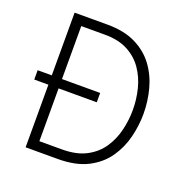

<svg xmlns="http://www.w3.org/2000/svg" viewBox="-125 -819 920 938"><g transform="rotate(20 335.0 -350.0)"><path d="M32.5 -325.5V-374H357.5V-325.5ZM106 0V-700H276.5Q364.5 -700 424.8 -670Q485 -640 521.8 -589.8Q558.5 -539.5 575 -477.2Q591.5 -415 591.5 -350Q591.5 -289.5 576.2 -228Q561 -166.5 525 -114.8Q489 -63 427.5 -31.5Q366 0 272.5 0ZM159 -51H276Q352 -51 402.2 -77.8Q452.5 -104.5 481.8 -148.5Q511 -192.5 523.5 -245.2Q536 -298 536 -350Q536 -405.5 522.5 -459Q509 -512.5 479.2 -555.5Q449.5 -598.5 401 -624Q352.5 -649.5 282.5 -649.5H159Z"/></g></svg>

Font: Overpass ExtraLight
Style: Regular
Weight: 250
Designer: Delve Withrington, Dave Bailey, Thomas Jockin
Foundry: Delve Fonts LLC
Version: Version 4.000